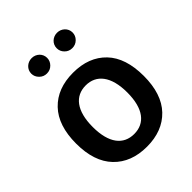

<svg xmlns="http://www.w3.org/2000/svg" viewBox="-205 -850 978 978"><g transform="rotate(-45 284.0 -361.5)"><path d="M284.7 -527.8C209 -527.8 149.4 -504.9 106 -459.5C62.5 -414.1 40.5 -347.7 40.5 -261.2C40.5 -174.8 62.5 -108.4 106.4 -63C149.9 -17.6 209.5 5.4 284.7 5.4C359.9 5.4 419.4 -17.6 462.9 -63C506.3 -108.4 528.3 -174.8 528.3 -261.2C528.3 -347.7 506.8 -414.1 463.4 -459.5C419.9 -504.9 360.4 -527.8 284.7 -527.8ZM284.7 -436.5C360.4 -436.5 409.2 -378.4 409.2 -261.2C409.2 -144 361.3 -86.4 284.7 -86.4C208 -86.4 160.2 -144 160.2 -261.2C160.2 -378.4 208.5 -436.5 284.7 -436.5ZM130.9 -674.8C130.9 -659.7 136.7 -646.5 147.9 -635.3C159.2 -624 172.4 -618.7 188 -618.7C204.1 -618.7 217.3 -624 228.5 -635.3C239.7 -646.5 245.1 -659.7 245.1 -674.8C245.1 -705.6 219.7 -729.5 188 -729.5C156.7 -729.5 130.9 -705.6 130.9 -674.8ZM314 -674.8C314 -659.7 319.3 -646.5 330.6 -635.3C341.8 -624 355 -618.7 371.1 -618.7C386.7 -618.7 400.4 -624 411.6 -635.3C422.9 -646.5 428.2 -659.7 428.2 -674.8C428.2 -705.6 402.3 -729.5 371.1 -729.5C339.4 -729.5 314 -705.6 314 -674.8Z"/></g></svg>

Font: Estedad SemiBold
Style: Regular
Weight: 600
Designer: Amin Abedi
Version: Version 7.3